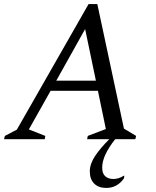

<svg xmlns="http://www.w3.org/2000/svg" viewBox="-35 -685 770 945"><path d="M-15 0 -11 -16 48 -47 401 -665H444L575 -52L635 -16L631 0H532Q501 39 484.5 74Q468 109 468 140Q468 169 483 182.5Q498 196 524 196Q534 196 547 192.5Q560 189 574 180H577L575 193Q542 240 488 240Q450 240 428.5 218.5Q407 197 407 159Q407 122 432.5 83.5Q458 45 503 0H394L397 -16L486 -50L447 -238H214L107 -48L188 -16L185 0ZM242 -288H437L384 -542Z"/></svg>

Font: Spectral
Style: Italic
Weight: 400
Italic angle: -10°
Designer: Jean-Baptiste Levee
Foundry: Production Type
Version: Version 2.001